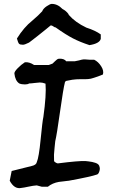

<svg xmlns="http://www.w3.org/2000/svg" viewBox="-20 -940 585 987"><path d="M90 26Q54 34 30 -11L40 -61L144 -87Q166 -92 169 -106Q180 -131 189 -224Q198 -317 203 -339Q219 -453 214 -510Q199 -516 185 -516Q177 -516 158.5 -513.5Q140 -511 130 -511Q122 -506 108 -506Q91 -506 79 -511Q58 -525 54 -562Q53 -571 71 -589.5Q89 -608 108 -620Q131 -622 155 -606H231Q249 -612 250 -613Q252 -614 263 -625.5Q274 -637 282 -638Q310 -640 320 -625H364Q375 -627 386 -629.5Q397 -632 399 -633Q401 -634 408 -634.5Q415 -635 420 -634.5Q425 -634 440 -633H464Q485 -623 500 -599.5Q515 -576 509 -557Q495 -551 483.5 -547Q472 -543 462.5 -540Q453 -537 447 -535.5Q441 -534 433 -533.5Q425 -533 422 -533Q419 -533 409.5 -533Q400 -533 397 -533Q371 -533 351 -530Q348 -530 346 -529L325 -525Q323 -524 320 -524Q319 -524 316.5 -521.5Q314 -519 314 -518Q305 -483 288.5 -365Q272 -247 264 -214Q263 -205 260.5 -180.5Q258 -156 257.5 -144.5Q257 -133 258 -112Q258 -110 264.5 -105.5Q271 -101 277 -100Q386 -114 420 -112Q421 -112 434 -110.5Q447 -109 453.5 -107.5Q460 -106 470 -103Q480 -100 485.5 -94.5Q491 -89 492 -81Q495 -72 490.5 -58.5Q486 -45 479 -43Q449 -32 334 -11Q329 -11 325 -10L292 -6Q288 -5 283 -5Q249 1 226 20H195L169 13Q152 14 126.5 19.5Q101 25 90 26ZM67 -742Q103 -800 146 -834Q179 -862 197 -882Q202 -896 220 -908Q238 -920 246 -920Q276 -920 301 -894Q320 -884 331 -869L334 -863Q367 -825 424 -798Q471 -783 498 -763V-740Q491 -716 440 -708Q391 -724 354.5 -743Q318 -762 266 -799Q261 -799 253 -805Q247 -809 244 -809H240L217 -790L172 -754L141 -730L129 -721Q107 -710 98 -710Q83 -710 78 -715Q73 -720 67 -742Z"/></svg>

Font: Excalifont
Style: Regular
Weight: 400
Designer: Your Own Font Foundry (Virgil); Ján Filípek / DizajnDesign (Excalifont, modifications)
Foundry: Your Own Font Foundry (Virgil); Ján Filípek / DizajnDesign (Excalifont, modifications)
Version: Version 1.000;Glyphs 3.2 (3227)